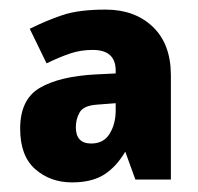

<svg xmlns="http://www.w3.org/2000/svg" viewBox="-20 -742 413 400"><path d="M200 -722Q261 -722 298.5 -686Q336 -650 336 -585V-368H262L241 -426Q222 -394 196.5 -378Q171 -362 130 -362Q85 -362 53.5 -389.5Q22 -417 22 -474Q22 -535 63 -559Q104 -583 180 -587L221 -589V-595Q221 -638 173 -638Q149 -638 127.5 -631Q106 -624 77 -610L42 -682Q76 -699 110 -710.5Q144 -722 200 -722ZM221 -527 182 -524Q154 -522 146 -508Q138 -494 138 -477Q138 -443 170 -443Q196 -443 208.5 -463.5Q221 -484 221 -512Z"/></svg>

Font: Noto Sans Disp ExtBd
Style: Regular
Weight: 800
Designer: Monotype Design Team
Foundry: Monotype Imaging Inc.
Version: Version 2.000;GOOG;noto-source:20170915:90ef993387c0; ttfaut